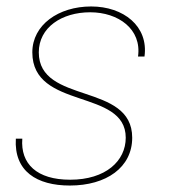

<svg xmlns="http://www.w3.org/2000/svg" viewBox="-20 -567 523 594"><path d="M196 7C309 7 389 -49 389 -141C389 -313 100 -243 100 -405C100 -482 171 -529 259 -529C346 -529 419 -477 407 -392H427C440 -486 362 -547 262 -547C161 -547 80 -490 80 -405C80 -226 369 -294 369 -141C369 -69 307 -11 197 -11C94 -11 43 -60 49 -138H29C23 -37 94 7 196 7Z"/></svg>

Font: Poppins Devanagari Thin
Style: Italic
Weight: 100
Italic angle: -10°
Designer: Ninad Kale (Devanagari), Jonny Pinhorn (Latin)
Foundry: Indian Type Foundry
Version: 4.005